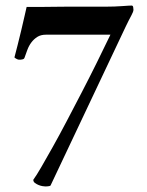

<svg xmlns="http://www.w3.org/2000/svg" viewBox="-20 -661 531 692"><path d="M364 -637Q377 -637 392 -637.5Q407 -638 420 -639Q433 -640 442.5 -640.5Q452 -641 454 -641Q459 -641 460 -635.5Q461 -630 461 -626Q461 -619 453 -604.5Q445 -590 433 -565L162 8Q159 10 152.5 10.5Q146 11 144 11Q141 11 134 10Q127 9 119.5 6Q112 3 106 -1.5Q100 -6 100 -13Q111 -28 129 -59Q147 -90 170.5 -132Q194 -174 220.5 -224.5Q247 -275 274.5 -328Q302 -381 328.5 -434.5Q355 -488 378 -536H146Q127 -536 114.5 -528Q102 -520 93 -508Q84 -496 78.5 -481Q73 -466 68 -452Q67 -450 65 -448.5Q63 -447 55 -446Q47 -445 41 -448Q35 -451 32 -454Q37 -472 43.5 -498.5Q50 -525 56.5 -551.5Q63 -578 68 -601Q73 -624 76 -636Q79 -636 93 -636Q107 -636 128 -636Q149 -636 174.5 -636.5Q200 -637 226 -637Q288 -637 364 -637Z"/></svg>

Font: Vermiglione
Style: Bold
Weight: 700
Version: Version 1.000